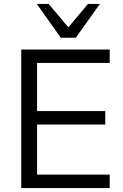

<svg xmlns="http://www.w3.org/2000/svg" viewBox="-20 -957 628 977"><path d="M88.1 0V-705H538.2V-636.9H168.6V-392H515.7V-323.4H168.6V-68.6H538.2V0ZM289.6 -765 167.2 -936.9H227.7L327.7 -818L427.7 -936.9H488.2L365.8 -765Z"/></svg>

Font: Mulish ExtraLight
Style: Regular
Weight: 200
Designer: Vernon Adams
Foundry: Vernon Adams
Version: Version 3.603